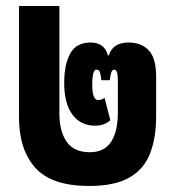

<svg xmlns="http://www.w3.org/2000/svg" viewBox="-20 -604 581 637"><path d="M276 13Q151 13 97 -47.5Q43 -108 43 -215V-584H177V-227Q177 -169 201 -134Q225 -99 278 -99Q326 -99 348.5 -133.5Q371 -168 371 -230V-337Q371 -373 359 -373Q352 -373 349 -363Q346 -353 344 -338H316Q315 -353 312 -363Q309 -373 300 -373Q286 -373 286 -323Q286 -272 306 -272Q316 -272 327 -279L346 -205Q326 -187 295 -187Q248 -187 220.5 -223.5Q193 -260 193 -329Q193 -390 213 -426.5Q233 -463 281 -463Q302 -463 317 -453Q332 -443 338 -420H341Q354 -463 407 -463Q448 -463 473 -437.5Q498 -412 498 -350V-217Q498 -146 477.5 -94Q457 -42 408.5 -14.5Q360 13 276 13Z"/></svg>

Font: Noto Sans Thai UI ExtCond ExtBd
Style: Regular
Weight: 800
Width: 2
Designer: Monotype Design Team
Foundry: Monotype Imaging Inc.
Version: Version 2.000